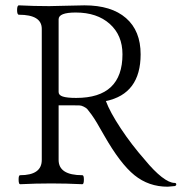

<svg xmlns="http://www.w3.org/2000/svg" viewBox="-20 -686 679 718"><path d="M606.9 12.2Q536.1 12.2 482.9 -30.8Q429.7 -73.7 369.1 -180.2Q351.1 -211.9 341.8 -227.5Q332.5 -243.2 321.8 -258.1Q311 -272.9 306.6 -277.8Q302.2 -282.7 293.2 -287.1Q284.2 -291.5 278.3 -291.7Q272.5 -292 259.8 -292H199.2V-87.9Q199.2 -30.8 288.1 -30.8Q293.9 -30.8 293.7 -13.9Q293.5 2.9 288.1 2.9Q228 0 171.9 0Q113.8 0 55.2 2.9Q49.8 2.9 49.6 -13.9Q49.3 -30.8 55.2 -30.8Q136.2 -30.8 136.2 -87.9V-578.1Q136.2 -630.9 50.8 -630.9Q43.9 -630.9 43.9 -648.4Q43.9 -666 50.8 -666Q106.4 -663.1 164.1 -663.1Q186 -663.1 230 -664.6Q273.9 -666 295.9 -666Q396.5 -666 451.2 -618.4Q505.9 -570.8 505.9 -482.9Q505.9 -335 376 -308.1Q391.1 -267.1 431.6 -205.8Q472.2 -144.5 522 -87.9Q555.7 -46.9 584.5 -24.4Q613.3 -2 632.8 -2Q639.2 -2 639.2 3.9Q639.2 5.9 637.2 7.8Q635.3 9.8 633.8 9.8Q609.4 12.2 606.9 12.2ZM265.1 -319.8Q438 -319.8 438 -482.9Q438 -554.2 390.4 -596.7Q342.8 -639.2 263.2 -639.2Q199.2 -639.2 199.2 -613.8V-341.8Q199.2 -330.1 214.8 -325Q230.5 -319.8 265.1 -319.8Z"/></svg>

Font: Junicode SmCond Light
Style: Regular
Weight: 300
Width: 4
Designer: Peter S. Baker
Version: Version 2.206